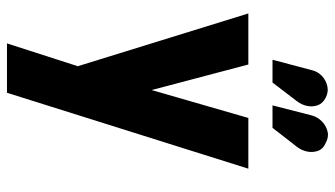

<svg xmlns="http://www.w3.org/2000/svg" viewBox="-230 -544 983 564"><g transform="rotate(90 262.0 -262.5)"><path d="M278 -643Q288 -656 291.5 -672Q295 -688 290 -703Q285 -718 268 -727Q251 -736 233.5 -732Q216 -728 203.5 -716Q191 -704 187 -688L156 -571H223ZM412 -643Q422 -656 425.5 -672Q429 -688 424 -703.5Q419 -719 401 -727Q383 -737 366 -732.5Q349 -728 337 -716Q325 -704 320 -688L290 -571H356ZM108 209H253L476 -500H327L245 -216L170 -500H20L175 1Z"/></g></svg>

Font: Advent Pro ExtraBold
Style: Regular
Weight: 800
Designer: VivaRado, Andreas Kalpakidis
Foundry: VivaRado, Andreas Kalpakidis
Version: Version 3.000